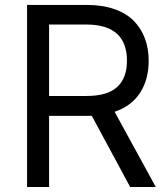

<svg xmlns="http://www.w3.org/2000/svg" viewBox="-20 -747 672 767"><path d="M602.3 0H500L346.6 -284.4Q340.6 -284.1 328.1 -284.1H176.1V0H88.1V-727.3H326.7Q389.2 -727.3 437 -710.6Q484.7 -693.9 514.4 -663.7Q544 -633.5 558.9 -593.4Q573.9 -553.3 573.9 -504.3Q573.9 -429.7 539.8 -376.6Q505.7 -323.5 437.9 -300.4ZM176.1 -649.1V-363.6H325.3Q409.8 -363.6 448.5 -399.9Q487.2 -436.1 487.2 -504.3Q487.2 -649.1 323.9 -649.1Z"/></svg>

Font: TID UI
Style: Regular
Weight: 400
Designer: The TID Project Authors
Foundry: Bakken & Bæck
Version: Version 1.001;hotconv 1.0.109;makeotfexe 2.5.65596